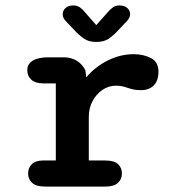

<svg xmlns="http://www.w3.org/2000/svg" viewBox="-20 -687 659 707"><path d="M307 -96H368.5Q400.5 -96 414.8 -82.5Q429 -69 429 -48Q429 -27.5 414.5 -13.8Q400 0 368.5 0H147Q113 0 98.2 -13.8Q83.5 -27.5 83.5 -48Q83.5 -69 97.2 -82.5Q111 -96 138 -96H185.5V-380H139Q110.5 -380 95.5 -393.2Q80.5 -406.5 80.5 -428.5Q80.5 -451.5 100.8 -463.8Q121 -476 159.5 -476H215Q242 -476 262.8 -463.2Q283.5 -450.5 294.5 -428L297.5 -402Q329.5 -440.5 376.2 -464Q423 -487.5 472.5 -487.5Q508 -487.5 535.8 -473.2Q563.5 -459 563.5 -423Q563.5 -390 546.2 -372.5Q529 -355 499.5 -355Q482 -355 470.2 -357.8Q458.5 -360.5 447 -364.5Q437 -368 427 -369.8Q417 -371.5 407 -371.5Q380 -371.5 357.2 -356Q334.5 -340.5 320.8 -314.8Q307 -289 307 -256.5ZM447 -609 418.5 -579Q398 -556 380 -544.2Q362 -532.5 334.5 -532.5Q307.5 -532.5 289.5 -544.5Q271.5 -556.5 251 -579L222.5 -609Q211 -620.5 211 -634.5Q211 -648.5 221.5 -657.8Q232 -667 249.5 -667Q264.5 -667 274.8 -659.5Q285 -652 295 -639.5L334.5 -594.5L374.5 -639.5Q384 -651 394.5 -659Q405 -667 420 -667Q437.5 -667 448.2 -658Q459 -649 459 -634.5Q459 -622 447 -609Z"/></svg>

Font: Sono Monospace SemiBold
Style: Regular
Weight: 600
Designer: Tyler Finck
Foundry: Tyler Finck
Version: Version 2.112